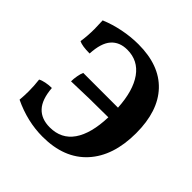

<svg xmlns="http://www.w3.org/2000/svg" viewBox="-180 -838 1000 1000"><g transform="rotate(45 320.0 -338.0)"><path d="M605 -349Q605 -181 518.5 -86Q432 9 273 9Q161 9 52 -43Q55 -75 55 -108Q55 -147 50 -189Q62 -196 84 -200.5Q106 -205 128 -205Q134 -126 168.5 -89Q203 -52 265 -52Q350 -52 395 -117Q440 -182 444 -305Q299 -305 174 -300Q174 -319 178 -341Q182 -363 188 -376H444Q437 -495 391 -559.5Q345 -624 265 -624Q208 -624 176 -587.5Q144 -551 140 -471Q85 -471 61 -483Q68 -529 68 -579Q68 -601 66 -641Q116 -662 173 -673.5Q230 -685 286 -685Q441 -685 523 -598Q605 -511 605 -349Z"/></g></svg>

Font: Vollkorn SC
Style: Bold
Weight: 700
Designer: Friedrich Althausen
Foundry: Friedrich Althausen
Version: Version 4.015